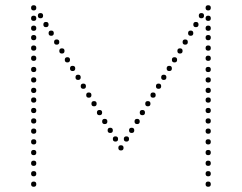

<svg xmlns="http://www.w3.org/2000/svg" viewBox="-20 -725 925 735"><path d="M109 -213Q99 -213 99 -223Q99 -233 109 -233Q119 -233 119 -223Q119 -213 109 -213ZM109 -172Q99 -172 99 -182Q99 -192 109 -192Q119 -192 119 -182Q119 -172 109 -172ZM109 -131Q99 -131 99 -141Q99 -151 109 -151Q119 -151 119 -141Q119 -131 109 -131ZM109 -90Q99 -90 99 -100Q99 -110 109 -110Q119 -110 119 -100Q119 -90 109 -90ZM109 -531Q99 -531 99 -541Q99 -551 109 -551Q119 -551 119 -541Q119 -531 109 -531ZM109 -492Q99 -492 99 -502Q99 -512 109 -512Q119 -512 119 -502Q119 -492 109 -492ZM109 -449Q99 -449 99 -459Q99 -469 109 -469Q119 -469 119 -459Q119 -449 109 -449ZM109 -369Q99 -369 99 -379Q99 -389 109 -389Q119 -389 119 -379Q119 -369 109 -369ZM109 -332Q99 -332 99 -342Q99 -352 109 -352Q119 -352 119 -342Q119 -332 109 -332ZM109 -292Q99 -292 99 -302Q99 -312 109 -312Q119 -312 119 -302Q119 -292 109 -292ZM109 -252Q99 -252 99 -262Q99 -272 109 -272Q119 -272 119 -262Q119 -252 109 -252ZM109 -685Q99 -685 99 -695Q99 -705 109 -705Q119 -705 119 -695Q119 -685 109 -685ZM109 -645Q99 -645 99 -655Q99 -665 109 -665Q119 -665 119 -655Q119 -645 109 -645ZM109 -607Q99 -607 99 -617Q99 -627 109 -627Q119 -627 119 -617Q119 -607 109 -607ZM109 -571Q99 -571 99 -581Q99 -591 109 -591Q119 -591 119 -581Q119 -571 109 -571ZM109 -409Q99 -409 99 -419Q99 -429 109 -429Q119 -429 119 -419Q119 -409 109 -409ZM109 -50Q99 -50 99 -60Q99 -70 109 -70Q119 -70 119 -60Q119 -50 109 -50ZM109 -10Q99 -10 99 -20Q99 -30 109 -30Q119 -30 119 -20Q119 -10 109 -10ZM156 -621Q146 -621 146 -631Q146 -641 156 -641Q166 -641 166 -631Q166 -621 156 -621ZM176 -588Q166 -588 166 -598Q166 -608 176 -608Q186 -608 186 -598Q186 -588 176 -588ZM197 -554Q187 -554 187 -564Q187 -574 197 -574Q207 -574 207 -564Q207 -554 197 -554ZM135 -655Q125 -655 125 -665Q125 -675 135 -675Q145 -675 145 -665Q145 -655 135 -655ZM238 -486Q228 -486 228 -496Q228 -506 238 -506Q248 -506 248 -496Q248 -486 238 -486ZM258 -453Q248 -453 248 -463Q248 -473 258 -473Q268 -473 268 -463Q268 -453 258 -453ZM279 -419Q269 -419 269 -429Q269 -439 279 -439Q289 -439 289 -429Q289 -419 279 -419ZM299 -385Q289 -385 289 -395Q289 -405 299 -405Q309 -405 309 -395Q309 -385 299 -385ZM217 -520Q207 -520 207 -530Q207 -540 217 -540Q227 -540 227 -530Q227 -520 217 -520ZM320 -351Q310 -351 310 -361Q310 -371 320 -371Q330 -371 330 -361Q330 -351 320 -351ZM340 -318Q330 -318 330 -328Q330 -338 340 -338Q350 -338 350 -328Q350 -318 340 -318ZM361 -284Q351 -284 351 -294Q351 -304 361 -304Q371 -304 371 -294Q371 -284 361 -284ZM299 -385Q289 -385 289 -395Q289 -405 299 -405Q309 -405 309 -395Q309 -385 299 -385ZM402 -216Q392 -216 392 -226Q392 -236 402 -236Q412 -236 412 -226Q412 -216 402 -216ZM422 -183Q412 -183 412 -193Q412 -203 422 -203Q432 -203 432 -193Q432 -183 422 -183ZM443 -149Q433 -149 433 -159Q433 -169 443 -169Q453 -169 453 -159Q453 -149 443 -149ZM381 -250Q371 -250 371 -260Q371 -270 381 -270Q391 -270 391 -260Q391 -250 381 -250ZM777 -213Q767 -213 767 -223Q767 -233 777 -233Q787 -233 787 -223Q787 -213 777 -213ZM777 -172Q767 -172 767 -182Q767 -192 777 -192Q787 -192 787 -182Q787 -172 777 -172ZM777 -131Q767 -131 767 -141Q767 -151 777 -151Q787 -151 787 -141Q787 -131 777 -131ZM777 -90Q767 -90 767 -100Q767 -110 777 -110Q787 -110 787 -100Q787 -90 777 -90ZM777 -531Q767 -531 767 -541Q767 -551 777 -551Q787 -551 787 -541Q787 -531 777 -531ZM777 -492Q767 -492 767 -502Q767 -512 777 -512Q787 -512 787 -502Q787 -492 777 -492ZM777 -449Q767 -449 767 -459Q767 -469 777 -469Q787 -469 787 -459Q787 -449 777 -449ZM777 -369Q767 -369 767 -379Q767 -389 777 -389Q787 -389 787 -379Q787 -369 777 -369ZM777 -332Q767 -332 767 -342Q767 -352 777 -352Q787 -352 787 -342Q787 -332 777 -332ZM777 -292Q767 -292 767 -302Q767 -312 777 -312Q787 -312 787 -302Q787 -292 777 -292ZM777 -252Q767 -252 767 -262Q767 -272 777 -272Q787 -272 787 -262Q787 -252 777 -252ZM777 -685Q767 -685 767 -695Q767 -705 777 -705Q787 -705 787 -695Q787 -685 777 -685ZM777 -645Q767 -645 767 -655Q767 -665 777 -665Q787 -665 787 -655Q787 -645 777 -645ZM777 -607Q767 -607 767 -617Q767 -627 777 -627Q787 -627 787 -617Q787 -607 777 -607ZM777 -571Q767 -571 767 -581Q767 -591 777 -591Q787 -591 787 -581Q787 -571 777 -571ZM777 -409Q767 -409 767 -419Q767 -429 777 -429Q787 -429 787 -419Q787 -409 777 -409ZM777 -50Q767 -50 767 -60Q767 -70 777 -70Q787 -70 787 -60Q787 -50 777 -50ZM777 -10Q767 -10 767 -20Q767 -30 777 -30Q787 -30 787 -20Q787 -10 777 -10ZM730 -621Q720 -621 720 -631Q720 -641 730 -641Q740 -641 740 -631Q740 -621 730 -621ZM710 -588Q700 -588 700 -598Q700 -608 710 -608Q720 -608 720 -598Q720 -588 710 -588ZM689 -554Q679 -554 679 -564Q679 -574 689 -574Q699 -574 699 -564Q699 -554 689 -554ZM751 -655Q741 -655 741 -665Q741 -675 751 -675Q761 -675 761 -665Q761 -655 751 -655ZM648 -486Q638 -486 638 -496Q638 -506 648 -506Q658 -506 658 -496Q658 -486 648 -486ZM628 -453Q618 -453 618 -463Q618 -473 628 -473Q638 -473 638 -463Q638 -453 628 -453ZM607 -419Q597 -419 597 -429Q597 -439 607 -439Q617 -439 617 -429Q617 -419 607 -419ZM587 -385Q577 -385 577 -395Q577 -405 587 -405Q597 -405 597 -395Q597 -385 587 -385ZM669 -520Q659 -520 659 -530Q659 -540 669 -540Q679 -540 679 -530Q679 -520 669 -520ZM566 -351Q556 -351 556 -361Q556 -371 566 -371Q576 -371 576 -361Q576 -351 566 -351ZM546 -318Q536 -318 536 -328Q536 -338 546 -338Q556 -338 556 -328Q556 -318 546 -318ZM525 -284Q515 -284 515 -294Q515 -304 525 -304Q535 -304 535 -294Q535 -284 525 -284ZM587 -385Q577 -385 577 -395Q577 -405 587 -405Q597 -405 597 -395Q597 -385 587 -385ZM484 -216Q474 -216 474 -226Q474 -236 484 -236Q494 -236 494 -226Q494 -216 484 -216ZM464 -183Q454 -183 454 -193Q454 -203 464 -203Q474 -203 474 -193Q474 -183 464 -183ZM505 -250Q495 -250 495 -260Q495 -270 505 -270Q515 -270 515 -260Q515 -250 505 -250Z"/></svg>

Font: Raleway Dots
Style: Regular
Weight: 400
Designer: Matt McInerney, Pablo Impallari, Rodrigo Fuenzalida, Brenda Gallo
Foundry: Matt McInerney, Pablo Impallari, Rodrigo Fuenzalida, Brenda Gallo
Version: Version 1.000